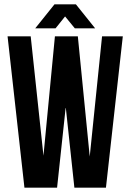

<svg xmlns="http://www.w3.org/2000/svg" viewBox="-20 -868 603 888"><path d="M284 -373 244 0H93L15 -700H122L181 -148L234 -700H340L395 -144L452 -700H548L470 0H324ZM143 -737 232 -848H331L420 -737H326L281 -792L237 -737Z"/></svg>

Font: Bebas Neue
Style: Regular
Weight: 400
Designer: Ryoichi Tsunekawa
Foundry: Ryoichi Tsunekawa
Version: Version 1.300